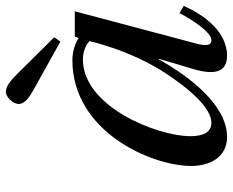

<svg xmlns="http://www.w3.org/2000/svg" viewBox="-88 -674 775 638"><g transform="rotate(-90 299.0 -355.5)"><path d="M66 -107C66 -47 94 12 162 12C269 12 362 -112 420 -214H422L388 -100C367 -29 378 12 432 12C508 12 564 -56 598 -132L574 -146C556 -111 512 -40 484 -40C464 -40 465 -63 474 -95L580 -494H496L491 -481C474 -493 445 -502 418 -502C180 -502 66 -239 66 -107ZM165 -110C165 -220 263 -467 420 -467C444 -467 466 -459 481 -445C463 -371 427 -272 374 -192C318 -107 257 -40 209 -40C176 -40 165 -71 165 -110ZM272 -680C272 -659 298 -642 328 -626L479 -542L494 -562L375 -682C345 -713 328 -723 311 -723C296 -723 272 -700 272 -680Z"/></g></svg>

Font: Heuristica
Style: Italic
Weight: 400
Italic angle: -13°
Version: Version 1.0.1